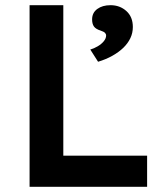

<svg xmlns="http://www.w3.org/2000/svg" viewBox="-20 -720 642 740"><path d="M94 0V-700H224V-120H547V0ZM328 -529Q342 -533 356.5 -541.5Q371 -550 380 -561Q389 -572 389 -583Q389 -589 384.5 -593.5Q380 -598 368 -602Q349 -608 342 -618Q335 -628 335 -645Q335 -671 355 -685.5Q375 -700 406 -700Q442 -700 467 -677.5Q492 -655 492 -616Q492 -593 482.5 -573Q473 -553 455.5 -536Q438 -519 413 -505Q388 -491 358 -482Z"/></svg>

Font: Mach Medium
Style: Regular
Weight: 500
Version: Version 1.002